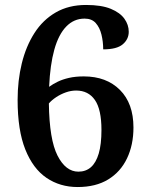

<svg xmlns="http://www.w3.org/2000/svg" viewBox="-20 -744 599 774"><path d="M293 10Q222 10 167.5 -27Q113 -64 82 -141.5Q51 -219 51 -341Q51 -420 68 -489Q85 -558 119 -611Q153 -664 205 -694Q257 -724 327 -724Q389 -724 426.5 -708.5Q464 -693 481.5 -668.5Q499 -644 499 -616Q499 -586 475 -565.5Q451 -545 396 -545Q396 -576 389 -604.5Q382 -633 366 -651Q350 -669 321 -669Q278 -669 247 -637Q216 -605 199 -544Q182 -483 178 -394Q193 -405 212.5 -414.5Q232 -424 258 -430Q284 -436 318 -436Q409 -436 463.5 -381.5Q518 -327 518 -230Q518 -160 492 -105.5Q466 -51 416 -20.5Q366 10 293 10ZM296 -52Q326 -52 346.5 -70Q367 -88 378 -125Q389 -162 389 -220Q389 -303 362.5 -341Q336 -379 287 -379Q266 -379 245 -371.5Q224 -364 206 -352Q188 -340 177 -327Q179 -181 212 -116.5Q245 -52 296 -52Z"/></svg>

Font: Noto Serif Armenian SemiBold
Style: Regular
Weight: 600
Version: Version 2.007